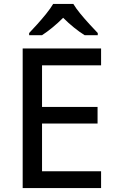

<svg xmlns="http://www.w3.org/2000/svg" viewBox="-20 -962 597 982"><path d="M497 0H96V-714H497V-628H195V-415H479V-330H195V-86H497ZM355 -942Q368 -920 390.5 -892.5Q413 -865 437.5 -838.5Q462 -812 480 -793V-782H413Q387 -798 358.5 -821Q330 -844 303 -871Q276 -844 248.5 -821.5Q221 -799 195 -782H129V-793Q148 -813 171.5 -839Q195 -865 217 -892.5Q239 -920 252 -942Z"/></svg>

Font: Noto Sans Sundanese Medium
Style: Regular
Weight: 500
Version: Version 2.003